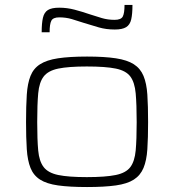

<svg xmlns="http://www.w3.org/2000/svg" viewBox="-20 -746 701 774"><path d="M331 8Q260 8 214 1.5Q168 -5 141.5 -22Q115 -39 103 -69Q91 -99 88 -144.5Q85 -190 85 -254Q85 -319 88 -364.5Q91 -410 103 -440Q115 -470 141.5 -487Q168 -504 214 -511Q260 -518 331 -518Q401 -518 447 -511Q493 -504 519.5 -487Q546 -470 558.5 -440Q571 -410 574 -364.5Q577 -319 577 -254Q577 -190 574 -144.5Q571 -99 558.5 -69Q546 -39 519.5 -22Q493 -5 447 1.5Q401 8 331 8ZM330 -32Q405 -32 446.5 -40.5Q488 -49 505.5 -72.5Q523 -96 527 -139.5Q531 -183 531 -254Q531 -325 527 -369.5Q523 -414 505.5 -437.5Q488 -461 447 -469.5Q406 -478 330 -478Q256 -478 215 -469.5Q174 -461 156 -437.5Q138 -414 134 -369.5Q130 -325 130 -254Q130 -183 134 -139.5Q138 -96 156 -72.5Q174 -49 215 -40.5Q256 -32 330 -32ZM148 -616Q148 -652 153 -674Q158 -696 173 -705.5Q188 -715 219 -715Q250 -715 280.5 -707Q311 -699 343 -688Q367 -680 391 -673Q415 -666 442 -666Q468 -666 475 -679.5Q482 -693 482 -726H514Q514 -690 509 -668Q504 -646 488.5 -636.5Q473 -627 443 -627Q408 -627 378.5 -635.5Q349 -644 317 -654Q293 -662 269.5 -669Q246 -676 219 -676Q194 -676 187 -662.5Q180 -649 180 -616Z"/></svg>

Font: Saira Expanded ExtraLight
Style: Regular
Weight: 250
Width: 7
Designer: Hector Gatti with collaboration of the Omnibus-Type team
Foundry: Omnibus-Type
Version: Version 1.101